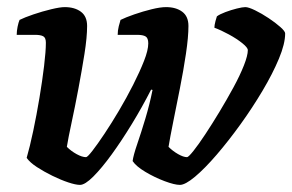

<svg xmlns="http://www.w3.org/2000/svg" viewBox="-20 -520 822 540"><path d="M205 0Q193 0 172 -7Q151 -14 127.5 -25.5Q104 -37 84 -50Q64 -63 55 -76Q64 -107 73.5 -152Q83 -197 91 -245Q99 -293 104 -334.5Q109 -376 109 -400Q109 -414 101.5 -418Q94 -422 79 -422H27Q27 -433 29.5 -445Q32 -457 35 -464Q49 -471 74 -479.5Q99 -488 124 -494Q149 -500 162 -500Q190 -500 207.5 -487Q225 -474 225 -447Q225 -415 217.5 -368Q210 -321 200.5 -270.5Q191 -220 181.5 -176Q172 -132 168 -107Q180 -95 195.5 -86.5Q211 -78 222 -78Q226 -78 240 -96Q254 -114 274 -144Q294 -174 315 -209.5Q336 -245 354.5 -281.5Q373 -318 385 -348.5Q397 -379 397 -398Q397 -413 389.5 -417.5Q382 -422 366 -422H311Q311 -434 314 -446Q317 -458 319 -464Q333 -471 357.5 -479.5Q382 -488 406.5 -494Q431 -500 447 -500Q475 -500 492.5 -487Q510 -474 510 -447Q510 -416 503 -369Q496 -322 486 -271.5Q476 -221 467 -176.5Q458 -132 454 -107Q466 -95 481 -86.5Q496 -78 506 -78Q510 -78 524 -95.5Q538 -113 557.5 -142.5Q577 -172 597.5 -206Q618 -240 636.5 -274Q655 -308 666 -336Q677 -364 677 -379Q677 -386 661.5 -398.5Q646 -411 624 -423Q602 -435 583 -442Q583 -449 586 -460.5Q589 -472 590 -474Q598 -480 614 -486Q630 -492 646 -496Q662 -500 670 -500Q679 -500 697.5 -491Q716 -482 735.5 -469Q755 -456 768.5 -444Q782 -432 782 -426Q782 -397 764.5 -355Q747 -313 718.5 -265Q690 -217 656.5 -170.5Q623 -124 589.5 -85Q556 -46 528.5 -23Q501 0 486 0Q471 0 443 -10.5Q415 -21 389 -36.5Q363 -52 353 -67Q355 -83 366 -115Q377 -147 389 -187Q401 -227 409 -267L405 -268Q380 -219 351 -171.5Q322 -124 294 -85.5Q266 -47 242.5 -23.5Q219 0 205 0Z"/></svg>

Font: Texturina
Style: Bold Italic
Weight: 700
Italic angle: -11°
Designer: Guillermo Torres Carreño
Foundry: Omnibus-Type
Version: Version 1.002; ttfautohint (v1.8.3)